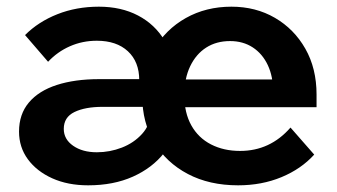

<svg xmlns="http://www.w3.org/2000/svg" viewBox="-20 -539 1008 575"><path d="M850 -157 921 -76Q882 -33 823 -8.5Q764 16 693 16Q607 16 542.5 -18Q478 -52 442 -112Q406 -172 406 -251Q406 -330 441 -390.5Q476 -451 536.5 -485Q597 -519 673 -519Q746 -519 803.5 -485.5Q861 -452 894.5 -393Q928 -334 928 -256V-250H798V-264Q798 -310 782 -344Q766 -378 737 -397Q708 -416 669 -416Q628 -416 597.5 -396.5Q567 -377 549.5 -340.5Q532 -304 532 -254Q532 -201 553 -163.5Q574 -126 612 -106.5Q650 -87 699 -87Q789 -87 850 -157ZM928 -218H484V-301H911L928 -256ZM502 -262H397V-299Q397 -354 363 -385.5Q329 -417 270 -417Q227 -417 189.5 -400.5Q152 -384 124 -354L55 -434Q95 -474 152 -496.5Q209 -519 276 -519Q343 -519 393.5 -492.5Q444 -466 473 -417.5Q502 -369 502 -301ZM244 16Q183 16 136.5 -5Q90 -26 63.5 -62Q37 -98 37 -145Q37 -197 66.5 -232Q96 -267 150 -284.5Q204 -302 277 -302H442V-219H287Q235 -219 203 -203.5Q171 -188 171 -153Q171 -122 199 -102.5Q227 -83 270 -83Q309 -83 345 -97Q381 -111 405.5 -138Q430 -165 431 -201L515 -184Q507 -126 471.5 -81Q436 -36 378 -10Q320 16 244 16Z"/></svg>

Font: Wix Madefor Display
Style: Bold
Weight: 700
Designer: Dalton Maag Ltd
Foundry: Dalton Maag Ltd
Version: Version 3.100